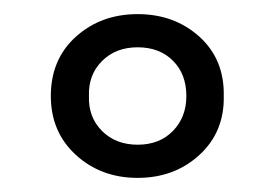

<svg xmlns="http://www.w3.org/2000/svg" viewBox="-20 -841 389 272"><path d="M52 -705Q52 -757 87.5 -789Q123 -821 175 -821Q227 -821 262.5 -789Q298 -757 297 -705Q298 -654 262.5 -621.5Q227 -589 175 -589Q123 -589 87.5 -621.5Q52 -654 52 -705ZM244 -705Q244 -736 225 -755Q206 -774 175 -774Q144 -774 124.5 -754.5Q105 -735 106 -705Q105 -675 124.5 -655.5Q144 -636 175 -636Q206 -636 225 -655.5Q244 -675 244 -705Z"/></svg>

Font: Kodchasan Light
Style: Regular
Weight: 300
Version: Version 1.000; ttfautohint (v1.6)